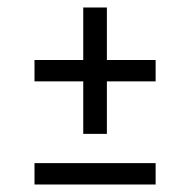

<svg xmlns="http://www.w3.org/2000/svg" viewBox="-20 -553 507 512"><path d="M72 -61V-118H395V-61ZM395 -393V-336H265V-196H202V-336H72V-393H202V-533H265V-393Z"/></svg>

Font: IngvarSans
Style: Regular
Weight: 400
Version: Version 1.000